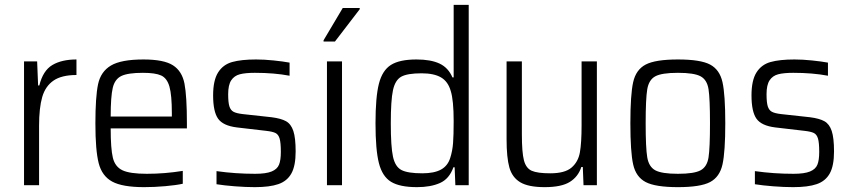

<svg xmlns="http://www.w3.org/2000/svg" viewBox="-20 -763 3506 791"><path d="M79 -510H133L137 -411H142Q157 -472 195.5 -495Q234 -518 295 -518V-454Q234 -454 200.5 -431Q167 -408 154 -363.5Q141 -319 141 -245V0H79Z M750 -234H436Q436 -150 445 -113Q454 -76 484.5 -61.5Q515 -47 585 -47Q659 -47 733 -59V-6Q706 0 661 4Q616 8 574 8Q484 8 442 -15Q400 -38 386.5 -91Q373 -144 373 -254Q373 -364 384 -416Q395 -468 437 -493Q479 -518 571 -518Q655 -518 692.5 -494Q730 -470 740 -418.5Q750 -367 750 -255ZM436 -283H688V-296Q688 -372 678 -406.5Q668 -441 644 -452Q620 -463 569 -463Q507 -463 480 -450Q453 -437 444.5 -401Q436 -365 436 -283Z M872 -4V-58Q950 -47 1031 -47Q1076 -47 1099 -56.5Q1122 -66 1129.5 -84.5Q1137 -103 1137 -137Q1137 -175 1132 -192Q1127 -209 1115 -215Q1103 -221 1076 -224L956 -238Q899 -245 878.5 -274Q858 -303 858 -370Q858 -432 878.5 -464.5Q899 -497 936.5 -507.5Q974 -518 1035 -518Q1068 -518 1107 -514Q1146 -510 1173 -505V-451Q1110 -463 1030 -463Q991 -463 968 -457Q945 -451 932.5 -432Q920 -413 920 -375Q920 -341 925 -325Q930 -309 942 -302.5Q954 -296 980 -293L1099 -280Q1138 -275 1158.5 -263.5Q1179 -252 1188.5 -223.5Q1198 -195 1198 -139Q1198 -80 1180.5 -48.5Q1163 -17 1127 -4.5Q1091 8 1030 8Q992 8 947.5 4.5Q903 1 872 -4Z M1327 0V-510H1389V0ZM1313 -592V-597L1392 -730H1462V-725L1360 -592Z M1527 -255Q1527 -363 1541 -418Q1555 -473 1590.5 -495.5Q1626 -518 1696 -518Q1755 -518 1791 -501Q1827 -484 1844 -444H1849V-743H1911V0H1856L1853 -74H1848Q1831 -26 1792.5 -9Q1754 8 1698 8Q1627 8 1591 -14Q1555 -36 1541 -91Q1527 -146 1527 -255ZM1835 -113Q1844 -141 1846.5 -173.5Q1849 -206 1849 -264Q1849 -350 1837 -388Q1826 -427 1797 -444Q1768 -461 1717 -461Q1658 -461 1633 -447Q1608 -433 1599 -391.5Q1590 -350 1590 -255Q1590 -159 1599 -117.5Q1608 -76 1634 -62.5Q1660 -49 1720 -49Q1769 -49 1797 -64.5Q1825 -80 1835 -113Z M2067 -189V-510H2130V-209Q2130 -135 2138.5 -102.5Q2147 -70 2170.5 -59.5Q2194 -49 2247 -49Q2307 -49 2334.5 -72.5Q2362 -96 2369 -135Q2376 -174 2376 -246V-510H2439V0H2384L2381 -75H2375Q2362 -35 2327.5 -13.5Q2293 8 2224 8Q2157 8 2123.5 -12Q2090 -32 2078.5 -73Q2067 -114 2067 -189Z M2577 -255Q2577 -373 2588.5 -424.5Q2600 -476 2640 -497Q2680 -518 2773 -518Q2866 -518 2905.5 -497Q2945 -476 2956.5 -424.5Q2968 -373 2968 -255Q2968 -137 2956.5 -85.5Q2945 -34 2905.5 -13Q2866 8 2773 8Q2680 8 2640 -13Q2600 -34 2588.5 -85.5Q2577 -137 2577 -255ZM2905 -255Q2905 -357 2899 -395.5Q2893 -434 2866.5 -448.5Q2840 -463 2773 -463Q2706 -463 2679.5 -448.5Q2653 -434 2646.5 -395Q2640 -356 2640 -255Q2640 -154 2646.5 -115Q2653 -76 2679.5 -61.5Q2706 -47 2773 -47Q2840 -47 2866.5 -61.5Q2893 -76 2899 -114.5Q2905 -153 2905 -255Z M3090 -4V-58Q3168 -47 3249 -47Q3294 -47 3317 -56.5Q3340 -66 3347.5 -84.5Q3355 -103 3355 -137Q3355 -175 3350 -192Q3345 -209 3333 -215Q3321 -221 3294 -224L3174 -238Q3117 -245 3096.5 -274Q3076 -303 3076 -370Q3076 -432 3096.5 -464.5Q3117 -497 3154.5 -507.5Q3192 -518 3253 -518Q3286 -518 3325 -514Q3364 -510 3391 -505V-451Q3328 -463 3248 -463Q3209 -463 3186 -457Q3163 -451 3150.5 -432Q3138 -413 3138 -375Q3138 -341 3143 -325Q3148 -309 3160 -302.5Q3172 -296 3198 -293L3317 -280Q3356 -275 3376.5 -263.5Q3397 -252 3406.5 -223.5Q3416 -195 3416 -139Q3416 -80 3398.5 -48.5Q3381 -17 3345 -4.5Q3309 8 3248 8Q3210 8 3165.5 4.5Q3121 1 3090 -4Z"/></svg>

Font: Saira Semi Condensed Light
Style: Regular
Weight: 300
Width: 4
Designer: Hector Gatti with collaboration of the Omnibus-Type team
Foundry: Omnibus-Type
Version: Version 1.001; ttfautohint (v1.8)